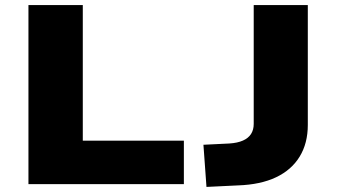

<svg xmlns="http://www.w3.org/2000/svg" viewBox="-20 -725 1325 756"><path d="M92 0V-705H306V-171H704V0ZM793 11 781 -155 883 -160Q915 -162 936.5 -171.5Q958 -181 968.5 -197.5Q979 -214 979 -237V-705H1192V-233Q1192 -161 1160 -108.5Q1128 -56 1067 -27Q1006 2 917 5Z"/></svg>

Font: Nunito Sans 10pt Expanded Black
Style: Regular
Weight: 900
Width: 7
Designer: Vernon Adams
Foundry: Vernon Adams
Version: Version 3.101;gftools[0.9.27]